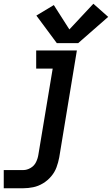

<svg xmlns="http://www.w3.org/2000/svg" viewBox="-59 -799 597 1024"><path d="M-39 205H65Q91 205 118 199.5Q145 194 170 179Q195 164 214 141.5Q233 119 242.5 93Q252 67 257 40L351 -530H134V-433H222L146 24Q143 45 133.5 65Q124 85 104.5 96.5Q85 108 65 108H-39ZM244 -569H358L518 -709L439 -779L311 -642L228 -772L135 -716Z"/></svg>

Font: Iosevka Sparkle Semibold
Style: Italic
Weight: 600
Italic angle: -9°
Designer: Belleve Invis
Foundry: Belleve Invis
Version: Version 4.5.0; ttfautohint (v1.8.3)